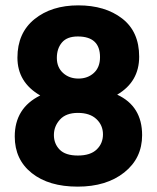

<svg xmlns="http://www.w3.org/2000/svg" viewBox="-20 -686 585 716"><path d="M353 -473Q353 -550 270 -550Q230 -550 211 -527.5Q192 -505 192 -470Q192 -435 215 -414Q238 -393 272.5 -393Q307 -393 330 -414Q353 -435 353 -473ZM270.5 -265Q226 -265 203.5 -240Q181 -215 181 -182.5Q181 -150 202.5 -128Q224 -106 270.5 -106Q317 -106 340.5 -128.5Q364 -151 364 -185Q364 -219 339.5 -242Q315 -265 270.5 -265ZM510 -182Q510 -96 443.5 -43Q377 10 269.5 10Q162 10 98.5 -40.5Q35 -91 35 -177Q35 -283 130 -330Q45 -379 45 -471Q45 -563 108.5 -614.5Q172 -666 272 -666Q372 -666 435.5 -617Q499 -568 499 -474.5Q499 -381 417 -333Q510 -290 510 -182Z"/></svg>

Font: Hind Colombo
Style: Bold
Weight: 700
Designer: Jyotish Sonowal, Aditi Pimprikar
Foundry: Indian Type Foundry
Version: Version 1.000;PS 1.0;hotconv 1.0.86;makeotf.lib2.5.63406; tt